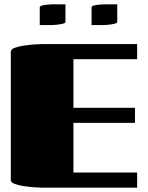

<svg xmlns="http://www.w3.org/2000/svg" viewBox="-20 -869 685 889"><path d="M605 -370V-300H320V-70H615V0H175Q166 0 143 -1.5Q120 -3 94 -6.5Q68 -10 49 -17Q30 -24 30 -35V-630Q30 -641 49 -648Q68 -655 94 -658.5Q120 -662 143 -663.5Q166 -665 175 -665H615V-595H320V-370ZM523 -849V-768Q523 -762 510 -759Q497 -756 482.5 -754.5Q468 -753 463 -753H404V-835Q404 -841 417 -844Q430 -847 444.5 -848Q459 -849 463 -849ZM283 -849V-768Q283 -762 270 -759Q257 -756 242.5 -754.5Q228 -753 223 -753H164V-835Q164 -841 177 -844Q190 -847 204.5 -848Q219 -849 223 -849Z"/></svg>

Font: Gajraj One
Style: Regular
Weight: 400
Designer: Saurabh Sharma
Foundry: Saurabh Sharma
Version: Version 1.000